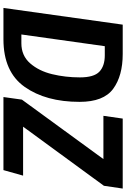

<svg xmlns="http://www.w3.org/2000/svg" viewBox="171 -903 732 1114"><g transform="rotate(90 537.0 -346.0)"><path d="M571 -442Q571 -246 484 -123Q397 0 208 0H26L123 -692H293Q420 -692 495.5 -636.5Q571 -581 571 -442ZM248 -588 180 -104H231Q303 -104 347.5 -155Q392 -206 410.5 -283Q429 -360 429 -444Q429 -525 396 -556.5Q363 -588 301 -588ZM558 -107 903 -580H652L668 -692H1074L1058 -583L715 -114H999L967 0H543Z"/></g></svg>

Font: Fira Sans Condensed SemiBold
Style: Italic
Weight: 600
Width: 3
Italic angle: -8°
Designer: bBox Type GmbH & Carrois Corporate GbR & Edenspiekermann AG
Foundry: bBox Type GmbH & Carrois Corporate GbR & Edenspiekermann AG
Version: Version 4.301